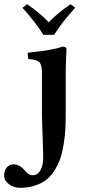

<svg xmlns="http://www.w3.org/2000/svg" viewBox="-94 -666 413 915"><path d="M106 -122.1V-314.9Q106 -344.2 100.6 -357.7Q95.2 -371.1 82.5 -376.7Q69.8 -382.3 41 -384.8Q39.6 -389.6 38.6 -399.9Q37.6 -410.2 39.1 -415Q162.1 -427.2 203.1 -443.8Q223.1 -443.8 223.1 -430.2Q223.1 -428.7 222.2 -411.6Q221.2 -394.5 220.2 -368.7Q219.2 -342.8 219.2 -320.8V-122.1Q219.2 -83.5 217.5 -52Q215.8 -20.5 210.2 16.8Q204.6 54.2 195.3 83.3Q186 112.3 169.4 140.6Q152.8 168.9 130.6 187.5Q108.4 206.1 75.4 217.5Q42.5 229 2 229Q-29.3 229 -51.8 211.7Q-74.2 194.3 -74.2 169.9Q-74.2 147 -61.8 132.1Q-49.3 117.2 -29.8 117.2Q-13.7 117.2 -0.2 125.2Q13.2 133.3 20.8 143.1Q28.3 152.8 39.1 160.9Q49.8 168.9 61 168.9Q86.4 168.9 99.1 144.8Q111.8 120.6 111.8 85Q111.8 55.7 108.9 -19.3Q106 -94.2 106 -122.1ZM164.1 -500H112.8Q75.2 -560.1 13.2 -628.9L35.2 -646Q93.8 -606 138.2 -560.1Q180.7 -603.5 242.2 -646L264.2 -628.9Q202.1 -561.5 164.1 -500Z"/></svg>

Font: Common Serif SemiBold
Style: Regular
Weight: 600
Designer: Philipp H. Poll, Khaled Hosny
Foundry: Stefan Peev, Context Ltd.
Version: Version 1.026